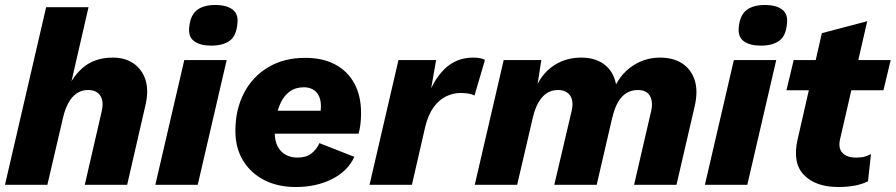

<svg xmlns="http://www.w3.org/2000/svg" viewBox="-20 -741 3592 770"><path d="M0 0 165 -712H335L260 -386L243 -362Q262 -424 309.5 -467Q357 -510 433 -510Q481 -510 515 -487Q549 -464 563 -422Q577 -380 564 -322L490 0H320L388 -295Q397 -335 382 -357.5Q367 -380 333 -380Q307 -380 287.5 -366.5Q268 -353 254.5 -328.5Q241 -304 233 -270L170 0Z M889 -500 773 0H603L719 -500ZM827 -558Q783 -558 758.5 -576Q734 -594 739 -634Q744 -681 770.5 -701Q797 -721 843 -721Q889 -721 913 -702.5Q937 -684 932 -646Q928 -597 901 -577.5Q874 -558 827 -558Z M1166 9Q1094 9 1039.5 -19Q985 -47 954.5 -97.5Q924 -148 924 -216Q924 -301 958 -367Q992 -433 1055 -471Q1118 -509 1204 -509Q1275 -509 1325 -482Q1375 -455 1401.5 -405.5Q1428 -356 1428 -288Q1428 -264 1425.5 -243Q1423 -222 1418 -205H1034L1035 -297H1307L1261 -271Q1264 -283 1265.5 -293.5Q1267 -304 1267 -315Q1267 -340 1258.5 -357Q1250 -374 1234.5 -382.5Q1219 -391 1199 -391Q1165 -391 1142 -374Q1119 -357 1106 -329.5Q1093 -302 1087.5 -269.5Q1082 -237 1082 -207Q1082 -176 1093.5 -154Q1105 -132 1125.5 -120.5Q1146 -109 1173 -109Q1208 -109 1229 -125.5Q1250 -142 1261 -167L1401 -112Q1375 -55 1312 -23Q1249 9 1166 9Z M1462 0 1578 -500H1729L1697 -318L1690 -335Q1713 -414 1760.5 -462Q1808 -510 1878 -510Q1895 -510 1906 -507.5Q1917 -505 1925 -501L1883 -358Q1873 -363 1860 -365.5Q1847 -368 1826 -368Q1797 -368 1769 -354.5Q1741 -341 1719 -311Q1697 -281 1685 -231L1632 0Z M1884 0 2000 -500H2151L2126 -341L2117 -355Q2138 -430 2189.5 -470Q2241 -510 2311 -510Q2363 -510 2398 -486.5Q2433 -463 2446.5 -419.5Q2460 -376 2446 -315L2373 0H2203L2272 -294Q2282 -335 2266.5 -357.5Q2251 -380 2218 -380Q2191 -380 2171.5 -366.5Q2152 -353 2138.5 -328.5Q2125 -304 2117 -270L2054 0ZM2523 0 2591 -294Q2600 -333 2586.5 -356.5Q2573 -380 2538 -380Q2512 -380 2492 -367.5Q2472 -355 2458 -330.5Q2444 -306 2436 -270L2427 -345Q2452 -428 2506 -469Q2560 -510 2627 -510Q2680 -510 2716 -486.5Q2752 -463 2766 -419.5Q2780 -376 2766 -315L2693 0Z M3093 -500 2977 0H2807L2923 -500ZM3031 -558Q2987 -558 2962.5 -576Q2938 -594 2943 -634Q2948 -681 2974.5 -701Q3001 -721 3047 -721Q3093 -721 3117 -702.5Q3141 -684 3136 -646Q3132 -597 3105 -577.5Q3078 -558 3031 -558Z M3342 9Q3251 9 3204 -39.5Q3157 -88 3179 -183L3276 -608L3458 -656L3350 -187Q3340 -148 3358 -128.5Q3376 -109 3413 -109Q3435 -109 3448.5 -113Q3462 -117 3473 -123L3461 -14Q3435 -1 3404.5 4Q3374 9 3342 9ZM3134 -379 3163 -500H3552L3523 -379Z"/></svg>

Font: Kantumruy Pro
Style: Italic
Weight: 400
Italic angle: -13°
Designer: Sovichet Tep
Foundry: Sovichet Tep
Version: Version 1.002